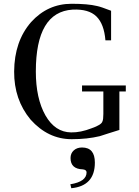

<svg xmlns="http://www.w3.org/2000/svg" viewBox="-20 -724 735 1018"><path d="M647 -271V-239H613V-35Q592 -29 554 -16.5Q516 -4 509 -2Q443 14 360 14Q235 14 142 -90Q54 -196 55 -345Q56 -505 145 -607Q233 -704 360 -704Q446 -704 495 -692Q515 -688 569 -667V-510H539Q532 -597 491 -637Q450 -677 365 -673Q170 -661 170 -345Q170 -202 221 -112Q272 -23 357 -22Q407 -21 466 -44Q518 -62 523 -80Q528 -90 528 -120V-239H415V-271ZM358 274 353 253Q439 239 439 190Q439 176 419 174Q354 172 354 114Q354 89 371 73.5Q388 58 415 58Q483 58 483 138Q483 262 358 274Z"/></svg>

Font: GFS Didot
Style: Regular
Weight: 400
Designer: Takis Katsoulidis and George D. Matthiopoulos
Foundry: Takis Katsoulidis and George D. Matthiopoulos
Version: Version 1.0